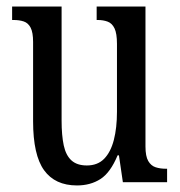

<svg xmlns="http://www.w3.org/2000/svg" viewBox="-20 -556 550 586"><path d="M215 10Q148 10 114.5 -36.5Q81 -83 81 -186V-428Q81 -457 73.5 -471.5Q66 -486 52.5 -490.5Q39 -495 21 -495H17V-536H168V-188Q168 -143 174.5 -112.5Q181 -82 198 -66.5Q215 -51 245 -51Q278 -51 298 -71.5Q318 -92 327.5 -129Q337 -166 337 -215V-422Q337 -454 329.5 -469.5Q322 -485 308.5 -490Q295 -495 278 -495H275V-536H424V-109Q424 -79 432.5 -64.5Q441 -50 455 -45.5Q469 -41 486 -41H490V0H355L343 -82H339Q317 -29 286.5 -9.5Q256 10 215 10Z"/></svg>

Font: Noto Serif Khmer ExtraCondensed
Style: Regular
Weight: 400
Width: 2
Designer: Danh Hong and the Monotype Design Team
Foundry: Monotype Imaging Inc.
Version: Version 2.004